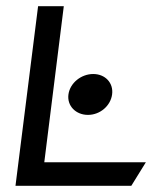

<svg xmlns="http://www.w3.org/2000/svg" viewBox="-20 -600 511 620"><path d="M264 -229C303 -229 337 -258 342 -295C347 -332 320 -361 281 -361C242 -361 206 -332 201 -295C196 -258 225 -229 264 -229ZM186 -580H103L30 0H404L451 -76H123Z"/></svg>

Font: Charger
Style: BdIt
Weight: 400
Designer: Jasper
Foundry: Cannot Into Space Fonts
Version: Version 0.98